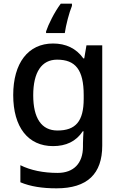

<svg xmlns="http://www.w3.org/2000/svg" viewBox="-20 -786 660 1046"><path d="M372 -754V-766H311C276 -719 244 -654 231 -615V-606H333C339 -649 357 -718 372 -754ZM269 -549C133 -549 52 -442 52 -268C52 -93 133 10 269 10C339 10 394 -15 431 -71H435C434 -57 432 -22 432 -5V13C432 104 381 156 294 156C217 156 147 142 91 114V207C146 230 210 240 288 240C456 240 537 161 537 7V-539H451L439 -468H434C395 -523 338 -549 269 -549ZM291 -461C391 -461 436 -406 436 -268V-248C436 -125 392 -75 293 -75C206 -75 161 -142 161 -267C161 -393 207 -461 291 -461Z"/></svg>

Font: Noto Sans Devanagari UI Medium
Style: Regular
Weight: 500
Designer: Jelle Bosma - Monotype Design Team
Foundry: Monotype Imaging Inc.
Version: Version 2.004